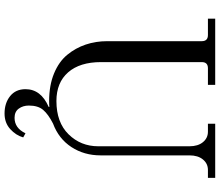

<svg xmlns="http://www.w3.org/2000/svg" viewBox="-81 -671 966 844"><g transform="rotate(90 402.0 -249.0)"><path d="M424 18Q355 18 303 -3.5Q251 -25 221 -61.5Q191 -98 176 -142.5Q161 -187 161 -237V-653Q161 -680 134 -680H62V-712H353V-680H280Q253 -680 253 -653V-210Q253 -117 298 -65.5Q343 -14 424 -14Q518 -14 570.5 -67.5Q623 -121 623 -198V-599Q623 -636 605 -658Q587 -680 559 -680H524V-712H762V-680H727Q699 -680 681 -658Q663 -636 663 -599V-208Q663 -136 626.5 -80Q590 -24 523 1Q482 22 463 44.5Q444 67 444 107Q444 133 457.5 151.5Q471 170 498 170Q543 170 566 122L584 132Q575 164 547.5 189Q520 214 479 214Q433 214 402.5 189.5Q372 165 372 122Q372 54 450 20V17Q442 18 424 18Z"/></g></svg>

Font: Old Standard TT
Style: Regular
Weight: 400
Designer: Alexey Kryukov <alexios@thessalonica.org.ru>
Version: Version 1.0